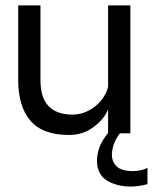

<svg xmlns="http://www.w3.org/2000/svg" viewBox="-20 -492 563 707"><path d="M460 -472V-1H378V-89Q364 -54 325 -24.5Q286 5 234 5Q137 5 92 -47.5Q47 -100 47 -198V-472H129V-198Q129 -132 159 -101Q189 -70 247 -70Q279 -70 307 -85Q335 -100 353.5 -123.5Q372 -147 378 -172V-472ZM462 195Q410 195 373.5 172.5Q337 150 337 98Q337 80 345 54Q353 28 381 -6H425Q405 20 398.5 41Q392 62 392 77Q392 104 410 121Q428 138 470 138Q487 138 500.5 134.5Q514 131 523 126V186Q513 189 495.5 192Q478 195 462 195Z"/></svg>

Font: Lil Grotesk Medium
Style: Regular
Weight: 500
Designer: Bastien Sozeau
Foundry: NBR — Bastien Sozeau
Version: Version 3.003; ttfautohint (v1.8.4.7-5d5b);gftools[0.9.33]